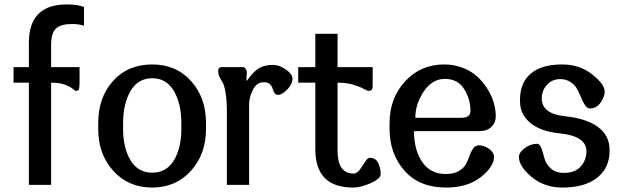

<svg xmlns="http://www.w3.org/2000/svg" viewBox="-20 -832 2812 864"><path d="M210 -530H338V-462Q338 -440 335.5 -431.5Q333 -423 323 -423Q318 -423 307 -432.5Q296 -442 272 -451Q248 -460 210 -460V0H110V-460H41V-530H110V-640Q110 -812 280 -812Q334 -812 358 -800V-716Q337 -724 303 -724Q255 -724 232.5 -704Q210 -684 210 -629Z M422 -251V-279Q422 -393 488.5 -467.5Q555 -542 665 -542Q773 -542 840 -467Q907 -392 907 -279V-251Q907 -138 839 -63Q771 12 665 12Q558 12 490 -63Q422 -138 422 -251ZM796 -251V-279Q796 -365 762.5 -422.5Q729 -480 665 -480Q601 -480 567.5 -422.5Q534 -365 534 -279V-251Q534 -166 567.5 -110.5Q601 -55 665 -55Q729 -55 762.5 -110.5Q796 -166 796 -251Z M1208 -540Q1238 -540 1267 -519Q1296 -498 1296 -479Q1296 -453 1272.5 -429Q1249 -405 1231 -405Q1221 -405 1215 -414Q1209 -423 1206.5 -433.5Q1204 -444 1194.5 -453Q1185 -462 1168 -462Q1135 -462 1118 -428Q1101 -394 1101 -363V0H1001V-326Q1001 -380 995 -415Q989 -450 981.5 -461.5Q974 -473 968 -485.5Q962 -498 962 -511Q962 -518 963.5 -522.5Q965 -527 970.5 -528.5Q976 -530 977 -530Q978 -530 986 -530H1070Q1083 -530 1087.5 -519Q1092 -508 1090 -494Q1088 -480 1090 -467Q1115 -504 1141 -522Q1167 -540 1208 -540Z M1657 -530V-461Q1657 -445 1656.5 -438.5Q1656 -432 1652 -427.5Q1648 -423 1639 -423Q1633 -423 1617 -432Q1601 -441 1571 -450.5Q1541 -460 1499 -460V-155Q1499 -51 1571 -51Q1586 -51 1599 -68.5Q1612 -86 1623 -104Q1634 -122 1644 -122Q1670 -122 1681.5 -99.5Q1693 -77 1693 -48Q1693 -28 1648.5 -8Q1604 12 1569 12Q1399 12 1399 -160V-460H1322V-530H1399V-680H1499V-530Z M1843 -242Q1843 -157 1880 -103Q1917 -49 1986 -49Q2022 -49 2045 -62.5Q2068 -76 2077.5 -95Q2087 -114 2093.5 -132.5Q2100 -151 2109.5 -164.5Q2119 -178 2136 -178Q2158 -178 2180.5 -162.5Q2203 -147 2203 -126Q2203 -82 2143.5 -35Q2084 12 1987 12Q1867 12 1800 -64Q1733 -140 1733 -253V-277Q1733 -390 1803 -466Q1873 -542 1979 -542Q2023 -542 2062 -527Q2101 -512 2127.5 -487.5Q2154 -463 2173.5 -432Q2193 -401 2202 -369.5Q2211 -338 2211 -308Q2211 -280 2191.5 -261Q2172 -242 2137 -242ZM1849 -302H2056Q2097 -302 2097 -333Q2097 -386 2068.5 -431.5Q2040 -477 1982 -477Q1925 -477 1887 -420.5Q1849 -364 1849 -302Z M2619 -151Q2619 -220 2498 -232Q2414 -240 2367 -278.5Q2320 -317 2320 -376V-383Q2320 -460 2368.5 -501Q2417 -542 2510 -542Q2588 -542 2644.5 -497.5Q2701 -453 2701 -420Q2701 -396 2682.5 -370Q2664 -344 2635 -344Q2623 -344 2613.5 -357.5Q2604 -371 2596 -390.5Q2588 -410 2578 -429.5Q2568 -449 2548 -462.5Q2528 -476 2501 -476Q2465 -476 2441.5 -450.5Q2418 -425 2418 -389Q2418 -320 2522 -309Q2619 -299 2671 -260.5Q2723 -222 2723 -158V-152Q2723 -77 2667.5 -32.5Q2612 12 2510 12Q2429 12 2372 -36Q2315 -84 2315 -126Q2315 -146 2341.5 -165.5Q2368 -185 2397 -185Q2409 -185 2416.5 -164.5Q2424 -144 2430 -119.5Q2436 -95 2458 -74.5Q2480 -54 2517 -54Q2568 -54 2593.5 -83Q2619 -112 2619 -151Z"/></svg>

Font: Coupeur_Texte
Style: Regular
Weight: 400
Designer: Léa Rolland
Version: Version 1.000;PS 001.000;hotconv 1.0.88;makeotf.lib2.5.64775